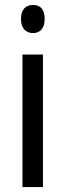

<svg xmlns="http://www.w3.org/2000/svg" viewBox="-20 -758 265 778"><path d="M114 -738C84 -738 65 -719 65 -681C65 -644 84 -624 114 -624C143 -624 161 -644 161 -681C161 -719 144 -738 114 -738ZM154 -537H71V0H154Z"/></svg>

Font: Noto Sans Khmer Condensed
Style: Regular
Weight: 400
Width: 3
Designer: Danh Hong and the Monotype Design Team
Foundry: Monotype Imaging Inc.
Version: Version 2.004